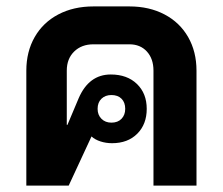

<svg xmlns="http://www.w3.org/2000/svg" viewBox="-20 -578 694 598"><path d="M592 -358V0H458V-358Q458 -395 437.5 -417.5Q417 -440 383 -440H271Q234 -440 211 -417.5Q188 -395 188 -358V-189H190L225 -272Q257 -346 325 -346Q376 -346 406.5 -316.5Q437 -287 437 -239Q437 -191 407.5 -161.5Q378 -132 329 -132Q310 -132 293 -137.5Q276 -143 265 -153L194 0H62V-358Q62 -417 88 -462.5Q114 -508 161.5 -533Q209 -558 271 -558H383Q445 -558 492.5 -533Q540 -508 566 -462.5Q592 -417 592 -358ZM284 -239Q284 -220 296 -208Q308 -196 327 -196Q347 -196 358.5 -208Q370 -220 370 -239Q370 -259 358.5 -270.5Q347 -282 327 -282Q308 -282 296 -270.5Q284 -259 284 -239Z"/></svg>

Font: Stavian Bold
Style: Bold
Weight: 700
Version: Version 1.000; ttfautohint (v1.6)